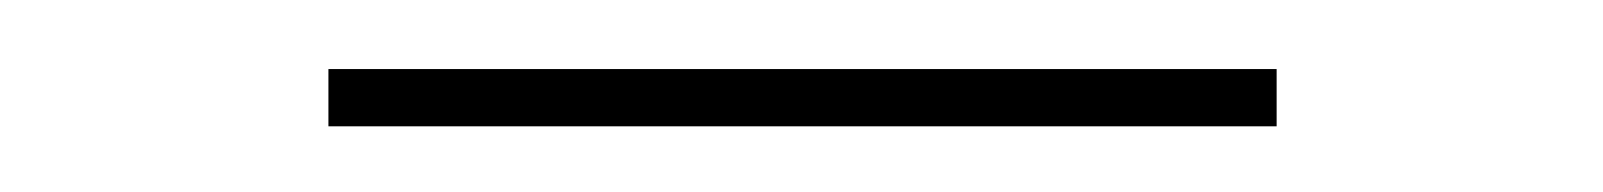

<svg xmlns="http://www.w3.org/2000/svg" viewBox="-20 -296 476 57"><path d="M77.5 -258.5V-275.5H359V-258.5Z"/></svg>

Font: Anek Gurmukhi Medium Thin
Style: Regular
Weight: 250
Version: Version 1.003